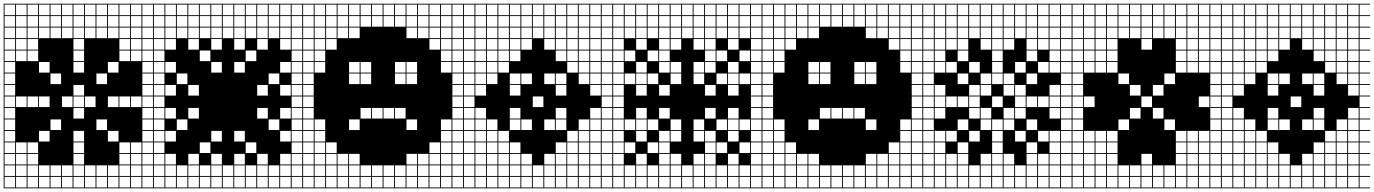

<svg xmlns="http://www.w3.org/2000/svg" viewBox="-20 -900 7478 1045"><path d="M0 125V-879.8H812.5V-875H754.8V-817.3H812.5V-812.5H754.8V-754.8H812.5V-750H754.8V-692.3H812.5V-687.5H754.8V-629.8H812.5V-625H754.8V-567.3H812.5V-562.5H754.8V-504.8H812.5V-500H754.8V-442.3H812.5V-437.5H754.8V-379.8H812.5V-375H754.8V-317.3H812.5V-312.5H754.8V-254.8H812.5V-250H754.8V-192.3H812.5V-187.5H754.8V-129.8H812.5V-125H754.8V-67.3H812.5V-62.5H754.8V-4.8H812.5V0H754.8V57.7H812.5V62.5H754.8V120.2H812.5V125ZM692.3 -817.3H750V-875H692.3ZM629.8 -817.3H687.5V-875H629.8ZM567.3 -817.3H625V-875H567.3ZM504.8 -817.3H562.5V-875H504.8ZM442.3 -817.3H500V-875H442.3ZM379.8 -817.3H437.5V-875H379.8ZM317.3 -817.3H375V-875H317.3ZM254.8 -817.3H312.5V-875H254.8ZM192.3 -817.3H250V-875H192.3ZM129.8 -817.3H187.5V-875H129.8ZM67.3 -817.3H125V-875H67.3ZM4.8 -817.3H62.5V-875H4.8ZM317.3 -754.8H375V-812.5H317.3ZM129.8 -754.8H187.5V-812.5H129.8ZM4.8 -754.8H62.5V-812.5H4.8ZM692.3 -754.8H750V-812.5H692.3ZM254.8 -754.8H312.5V-812.5H254.8ZM629.8 -754.8H687.5V-812.5H629.8ZM379.8 -754.8H437.5V-812.5H379.8ZM67.3 -754.8H125V-812.5H67.3ZM442.3 -754.8H500V-812.5H442.3ZM192.3 -754.8H250V-812.5H192.3ZM567.3 -754.8H625V-812.5H567.3ZM504.8 -754.8H562.5V-812.5H504.8ZM4.8 -692.3H62.5V-750H4.8ZM317.3 -692.3H375V-750H317.3ZM692.3 -692.3H750V-750H692.3ZM379.8 -692.3H437.5V-750H379.8ZM254.8 -692.3H312.5V-750H254.8ZM67.3 -692.3H125V-750H67.3ZM442.3 -692.3H500V-750H442.3ZM629.8 -692.3H687.5V-750H629.8ZM567.3 -692.3H625V-750H567.3ZM192.3 -692.3H250V-750H192.3ZM504.8 -692.3H562.5V-750H504.8ZM129.8 -692.3H187.5V-750H129.8ZM4.8 -629.8H62.5V-687.5H4.8ZM129.8 -629.8H187.5V-687.5H129.8ZM629.8 -629.8H687.5V-687.5H629.8ZM67.3 -629.8H125V-687.5H67.3ZM692.3 -629.8H750V-687.5H692.3ZM379.8 -629.8H437.5V-687.5H379.8ZM129.8 -567.3H187.5V-625H129.8ZM629.8 -567.3H687.5V-625H629.8ZM67.3 -567.3H125V-625H67.3ZM692.3 -567.3H750V-625H692.3ZM379.8 -567.3H437.5V-625H379.8ZM4.8 -567.3H62.5V-625H4.8ZM567.3 -504.8H625V-562.5H567.3ZM192.3 -504.8H250V-562.5H192.3ZM379.8 -504.8H437.5V-562.5H379.8ZM4.8 -504.8H62.5V-562.5H4.8ZM504.8 -442.3H562.5V-500H504.8ZM4.8 -442.3H62.5V-500H4.8ZM254.8 -442.3H312.5V-500H254.8ZM4.8 -379.8H62.5V-437.5H4.8ZM379.8 -379.8H437.5V-437.5H379.8ZM250 -375H192.3V-317.3H250ZM379.8 -317.3H437.5V-375H379.8ZM317.3 -317.3H375V-375H317.3ZM692.3 -317.3H750V-375H692.3ZM442.3 -317.3H500V-375H442.3ZM67.3 -317.3H125V-375H67.3ZM629.8 -317.3H687.5V-375H629.8ZM4.8 -317.3H62.5V-375H4.8ZM129.8 -317.3H187.5V-375H129.8ZM567.3 -317.3H625V-375H567.3ZM379.8 -254.8H437.5V-312.5H379.8ZM4.8 -254.8H62.5V-312.5H4.8ZM4.8 -192.3H62.5V-250H4.8ZM254.8 -192.3H312.5V-250H254.8ZM504.8 -192.3H562.5V-250H504.8ZM379.8 -129.8H437.5V-187.5H379.8ZM4.8 -129.8H62.5V-187.5H4.8ZM192.3 -129.8H250V-187.5H192.3ZM567.3 -129.8H625V-187.5H567.3ZM379.8 -67.3H437.5V-125H379.8ZM67.3 -67.3H125V-125H67.3ZM692.3 -67.3H750V-125H692.3ZM4.8 -67.3H62.5V-125H4.8ZM629.8 -67.3H687.5V-125H629.8ZM129.8 -67.3H187.5V-125H129.8ZM379.8 -4.8H437.5V-62.5H379.8ZM67.3 -4.8H125V-62.5H67.3ZM692.3 -4.8H750V-62.5H692.3ZM129.8 -4.8H187.5V-62.5H129.8ZM629.8 -4.8H687.5V-62.5H629.8ZM4.8 -4.8H62.5V-62.5H4.8ZM379.8 57.7H437.5V0H379.8ZM4.8 57.7H62.5V0H4.8ZM629.8 57.7H687.5V0H629.8ZM192.3 57.7H250V0H192.3ZM504.8 57.7H562.5V0H504.8ZM129.8 57.7H187.5V0H129.8ZM254.8 57.7H312.5V0H254.8ZM692.3 57.7H750V0H692.3ZM442.3 57.7H500V0H442.3ZM317.3 57.7H375V0H317.3ZM67.3 57.7H125V0H67.3ZM567.3 57.7H625V0H567.3ZM192.3 120.2H250V62.5H192.3ZM567.3 120.2H625V62.5H567.3ZM629.8 120.2H687.5V62.5H629.8ZM504.8 120.2H562.5V62.5H504.8ZM254.8 120.2H312.5V62.5H254.8ZM129.8 120.2H187.5V62.5H129.8ZM4.8 120.2H62.5V62.5H4.8ZM692.3 120.2H750V62.5H692.3ZM442.3 120.2H500V62.5H442.3ZM317.3 120.2H375V62.5H317.3ZM379.8 120.2H437.5V62.5H379.8ZM67.3 120.2H125V62.5H67.3Z M812.5 125V-879.8H1625V-875H1567.3V-817.3H1625V-812.5H1567.3V-754.8H1625V-750H1567.3V-692.3H1625V-687.5H1567.3V-629.8H1625V-625H1567.3V-567.3H1625V-562.5H1567.3V-504.8H1625V-500H1567.3V-442.3H1625V-437.5H1567.3V-379.8H1625V-375H1567.3V-317.3H1625V-312.5H1567.3V-254.8H1625V-250H1567.3V-192.3H1625V-187.5H1567.3V-129.8H1625V-125H1567.3V-67.3H1625V-62.5H1567.3V-4.8H1625V0H1567.3V57.7H1625V62.5H1567.3V120.2H1625V125ZM1504.8 -817.3H1562.5V-875H1504.8ZM1067.3 -817.3H1125V-875H1067.3ZM1129.8 -817.3H1187.5V-875H1129.8ZM1004.8 -817.3H1062.5V-875H1004.8ZM1192.3 -817.3H1250V-875H1192.3ZM1442.3 -817.3H1500V-875H1442.3ZM942.3 -817.3H1000V-875H942.3ZM1254.8 -817.3H1312.5V-875H1254.8ZM879.8 -817.3H937.5V-875H879.8ZM1379.8 -817.3H1437.5V-875H1379.8ZM1317.3 -817.3H1375V-875H1317.3ZM817.3 -817.3H875V-875H817.3ZM879.8 -754.8H937.5V-812.5H879.8ZM942.3 -754.8H1000V-812.5H942.3ZM817.3 -754.8H875V-812.5H817.3ZM1379.8 -754.8H1437.5V-812.5H1379.8ZM1129.8 -754.8H1187.5V-812.5H1129.8ZM1504.8 -754.8H1562.5V-812.5H1504.8ZM1317.3 -754.8H1375V-812.5H1317.3ZM1067.3 -754.8H1125V-812.5H1067.3ZM1192.3 -754.8H1250V-812.5H1192.3ZM1254.8 -754.8H1312.5V-812.5H1254.8ZM1004.8 -754.8H1062.5V-812.5H1004.8ZM1442.3 -754.8H1500V-812.5H1442.3ZM817.3 -692.3H875V-750H817.3ZM1129.8 -692.3H1187.5V-750H1129.8ZM1379.8 -692.3H1437.5V-750H1379.8ZM1317.3 -692.3H1375V-750H1317.3ZM1067.3 -692.3H1125V-750H1067.3ZM879.8 -692.3H937.5V-750H879.8ZM1504.8 -692.3H1562.5V-750H1504.8ZM1192.3 -692.3H1250V-750H1192.3ZM1442.3 -692.3H1500V-750H1442.3ZM942.3 -692.3H1000V-750H942.3ZM1004.8 -692.3H1062.5V-750H1004.8ZM1254.8 -692.3H1312.5V-750H1254.8ZM1254.8 -629.8H1312.5V-687.5H1254.8ZM1004.8 -629.8H1062.5V-687.5H1004.8ZM817.3 -629.8H875V-687.5H817.3ZM1504.8 -629.8H1562.5V-687.5H1504.8ZM879.8 -629.8H937.5V-687.5H879.8ZM1379.8 -629.8H1437.5V-687.5H1379.8ZM1129.8 -629.8H1187.5V-687.5H1129.8ZM1317.3 -567.3H1375V-625H1317.3ZM817.3 -567.3H875V-625H817.3ZM1067.3 -567.3H1125V-625H1067.3ZM1254.8 -504.8H1312.5V-562.5H1254.8ZM1504.8 -504.8H1562.5V-562.5H1504.8ZM879.8 -504.8H937.5V-562.5H879.8ZM817.3 -504.8H875V-562.5H817.3ZM1129.8 -504.8H1187.5V-562.5H1129.8ZM942.3 -442.3H1000V-500H942.3ZM1442.3 -442.3H1500V-500H1442.3ZM817.3 -442.3H875V-500H817.3ZM1062.5 -437.5H1004.8V-379.8H1062.5ZM1504.8 -379.8H1562.5V-437.5H1504.8ZM817.3 -379.8H875V-437.5H817.3ZM1379.8 -379.8H1437.5V-437.5H1379.8ZM879.8 -379.8H937.5V-437.5H879.8ZM817.3 -317.3H875V-375H817.3ZM1504.8 -254.8H1562.5V-312.5H1504.8ZM1004.8 -254.8H1062.5V-312.5H1004.8ZM817.3 -254.8H875V-312.5H817.3ZM1379.8 -254.8H1437.5V-312.5H1379.8ZM879.8 -254.8H937.5V-312.5H879.8ZM817.3 -192.3H875V-250H817.3ZM1442.3 -192.3H1500V-250H1442.3ZM942.3 -192.3H1000V-250H942.3ZM1129.8 -129.8H1187.5V-187.5H1129.8ZM1504.8 -129.8H1562.5V-187.5H1504.8ZM817.3 -129.8H875V-187.5H817.3ZM1254.8 -129.8H1312.5V-187.5H1254.8ZM879.8 -129.8H937.5V-187.5H879.8ZM817.3 -67.3H875V-125H817.3ZM1067.3 -67.3H1125V-125H1067.3ZM1317.3 -67.3H1375V-125H1317.3ZM1129.8 -4.8H1187.5V-62.5H1129.8ZM1379.8 -4.8H1437.5V-62.5H1379.8ZM879.8 -4.8H937.5V-62.5H879.8ZM1004.8 -4.8H1062.5V-62.5H1004.8ZM1254.8 -4.8H1312.5V-62.5H1254.8ZM1504.8 -4.8H1562.5V-62.5H1504.8ZM817.3 -4.8H875V-62.5H817.3ZM1317.3 57.7H1375V0H1317.3ZM942.3 57.7H1000V0H942.3ZM1004.8 57.7H1062.5V0H1004.8ZM879.8 57.7H937.5V0H879.8ZM1442.3 57.7H1500V0H1442.3ZM1254.8 57.7H1312.5V0H1254.8ZM1067.3 57.7H1125V0H1067.3ZM1504.8 57.7H1562.5V0H1504.8ZM1192.3 57.7H1250V0H1192.3ZM1129.8 57.7H1187.5V0H1129.8ZM817.3 57.7H875V0H817.3ZM1379.8 57.7H1437.5V0H1379.8ZM1317.3 120.2H1375V62.5H1317.3ZM1379.8 120.2H1437.5V62.5H1379.8ZM942.3 120.2H1000V62.5H942.3ZM1004.8 120.2H1062.5V62.5H1004.8ZM879.8 120.2H937.5V62.5H879.8ZM1442.3 120.2H1500V62.5H1442.3ZM1254.8 120.2H1312.5V62.5H1254.8ZM1067.3 120.2H1125V62.5H1067.3ZM1504.8 120.2H1562.5V62.5H1504.8ZM1192.3 120.2H1250V62.5H1192.3ZM1129.8 120.2H1187.5V62.5H1129.8ZM817.3 120.2H875V62.5H817.3Z M1625 125V-879.8H2500V-875H2442.3V-817.3H2500V-812.5H2442.3V-754.8H2500V-750H2442.3V-692.3H2500V-687.5H2442.3V-629.8H2500V-625H2442.3V-567.3H2500V-562.5H2442.3V-504.8H2500V-500H2442.3V-442.3H2500V-437.5H2442.3V-379.8H2500V-375H2442.3V-317.3H2500V-312.5H2442.3V-254.8H2500V-250H2442.3V-192.3H2500V-187.5H2442.3V-129.8H2500V-125H2442.3V-67.3H2500V-62.5H2442.3V-4.8H2500V0H2442.3V57.7H2500V62.5H2442.3V120.2H2500V125ZM2379.8 -817.3H2437.5V-875H2379.8ZM1879.8 -817.3H1937.5V-875H1879.8ZM1942.3 -817.3H2000V-875H1942.3ZM1817.3 -817.3H1875V-875H1817.3ZM2004.8 -817.3H2062.5V-875H2004.8ZM1754.8 -817.3H1812.5V-875H1754.8ZM2317.3 -817.3H2375V-875H2317.3ZM2067.3 -817.3H2125V-875H2067.3ZM2129.8 -817.3H2187.5V-875H2129.8ZM1692.3 -817.3H1750V-875H1692.3ZM2254.8 -817.3H2312.5V-875H2254.8ZM2192.3 -817.3H2250V-875H2192.3ZM1629.8 -817.3H1687.5V-875H1629.8ZM1879.8 -754.8H1937.5V-812.5H1879.8ZM2317.3 -754.8H2375V-812.5H2317.3ZM1629.8 -754.8H1687.5V-812.5H1629.8ZM2379.8 -754.8H2437.5V-812.5H2379.8ZM2254.8 -754.8H2312.5V-812.5H2254.8ZM1942.3 -754.8H2000V-812.5H1942.3ZM1817.3 -754.8H1875V-812.5H1817.3ZM2192.3 -754.8H2250V-812.5H2192.3ZM2004.8 -754.8H2062.5V-812.5H2004.8ZM2067.3 -754.8H2125V-812.5H2067.3ZM1754.8 -754.8H1812.5V-812.5H1754.8ZM2129.8 -754.8H2187.5V-812.5H2129.8ZM1692.3 -754.8H1750V-812.5H1692.3ZM1692.3 -692.3H1750V-750H1692.3ZM2317.3 -692.3H2375V-750H2317.3ZM1629.8 -692.3H1687.5V-750H1629.8ZM1754.8 -692.3H1812.5V-750H1754.8ZM2192.3 -692.3H2250V-750H2192.3ZM1817.3 -692.3H1875V-750H1817.3ZM2379.8 -692.3H2437.5V-750H2379.8ZM2254.8 -692.3H2312.5V-750H2254.8ZM1879.8 -692.3H1937.5V-750H1879.8ZM1692.3 -629.8H1750V-687.5H1692.3ZM2317.3 -629.8H2375V-687.5H2317.3ZM1629.8 -629.8H1687.5V-687.5H1629.8ZM1754.8 -629.8H1812.5V-687.5H1754.8ZM2379.8 -629.8H2437.5V-687.5H2379.8ZM2379.8 -567.3H2437.5V-625H2379.8ZM1629.8 -567.3H1687.5V-625H1629.8ZM1692.3 -567.3H1750V-625H1692.3ZM2129.8 -504.8H2187.5V-562.5H2129.8ZM1692.3 -504.8H1750V-562.5H1692.3ZM2379.8 -504.8H2437.5V-562.5H2379.8ZM2192.3 -504.8H2250V-562.5H2192.3ZM1629.8 -504.8H1687.5V-562.5H1629.8ZM1942.3 -504.8H2000V-562.5H1942.3ZM1879.8 -504.8H1937.5V-562.5H1879.8ZM1879.8 -442.3H1937.5V-500H1879.8ZM1942.3 -442.3H2000V-500H1942.3ZM1629.8 -442.3H1687.5V-500H1629.8ZM2129.8 -442.3H2187.5V-500H2129.8ZM2192.3 -442.3H2250V-500H2192.3ZM1629.8 -379.8H1687.5V-437.5H1629.8ZM1629.8 -317.3H1687.5V-375H1629.8ZM1942.3 -254.8H2000V-312.5H1942.3ZM2004.8 -254.8H2062.5V-312.5H2004.8ZM1629.8 -254.8H1687.5V-312.5H1629.8ZM2067.3 -254.8H2125V-312.5H2067.3ZM2129.8 -254.8H2187.5V-312.5H2129.8ZM1692.3 -192.3H1750V-250H1692.3ZM1879.8 -192.3H1937.5V-250H1879.8ZM2379.8 -192.3H2437.5V-250H2379.8ZM1629.8 -192.3H1687.5V-250H1629.8ZM2192.3 -192.3H2250V-250H2192.3ZM1629.8 -129.8H1687.5V-187.5H1629.8ZM2379.8 -129.8H2437.5V-187.5H2379.8ZM1692.3 -129.8H1750V-187.5H1692.3ZM1629.8 -67.3H1687.5V-125H1629.8ZM2379.8 -67.3H2437.5V-125H2379.8ZM2317.3 -67.3H2375V-125H2317.3ZM1754.8 -67.3H1812.5V-125H1754.8ZM1692.3 -67.3H1750V-125H1692.3ZM1937.5 -62.5H1879.8V-4.8H1937.5ZM2192.3 -4.8H2250V-62.5H2192.3ZM1629.8 -4.8H1687.5V-62.5H1629.8ZM1754.8 -4.8H1812.5V-62.5H1754.8ZM1692.3 -4.8H1750V-62.5H1692.3ZM2254.8 -4.8H2312.5V-62.5H2254.8ZM2379.8 -4.8H2437.5V-62.5H2379.8ZM2317.3 -4.8H2375V-62.5H2317.3ZM1817.3 -4.8H1875V-62.5H1817.3ZM2192.3 57.7H2250V0H2192.3ZM1629.8 57.7H1687.5V0H1629.8ZM1754.8 57.7H1812.5V0H1754.8ZM2129.8 57.7H2187.5V0H2129.8ZM1942.3 57.7H2000V0H1942.3ZM2254.8 57.7H2312.5V0H2254.8ZM1692.3 57.7H1750V0H1692.3ZM1879.8 57.7H1937.5V0H1879.8ZM2004.8 57.7H2062.5V0H2004.8ZM2317.3 57.7H2375V0H2317.3ZM2379.8 57.7H2437.5V0H2379.8ZM2067.3 57.7H2125V0H2067.3ZM1817.3 57.7H1875V0H1817.3ZM2067.3 120.2H2125V62.5H2067.3ZM2379.8 120.2H2437.5V62.5H2379.8ZM1817.3 120.2H1875V62.5H1817.3ZM2317.3 120.2H2375V62.5H2317.3ZM2129.8 120.2H2187.5V62.5H2129.8ZM2004.8 120.2H2062.5V62.5H2004.8ZM1879.8 120.2H1937.5V62.5H1879.8ZM1692.3 120.2H1750V62.5H1692.3ZM2254.8 120.2H2312.5V62.5H2254.8ZM2192.3 120.2H2250V62.5H2192.3ZM1754.8 120.2H1812.5V62.5H1754.8ZM1629.8 120.2H1687.5V62.5H1629.8ZM1942.3 120.2H2000V62.5H1942.3Z M2500 125V-879.8H3312.5V-875H3254.8V-817.3H3312.5V-812.5H3254.8V-754.8H3312.5V-750H3254.8V-692.3H3312.5V-687.5H3254.8V-629.8H3312.5V-625H3254.8V-567.3H3312.5V-562.5H3254.8V-504.8H3312.5V-500H3254.8V-442.3H3312.5V-437.5H3254.8V-379.8H3312.5V-375H3254.8V-317.3H3312.5V-312.5H3254.8V-254.8H3312.5V-250H3254.8V-192.3H3312.5V-187.5H3254.8V-129.8H3312.5V-125H3254.8V-67.3H3312.5V-62.5H3254.8V-4.8H3312.5V0H3254.8V57.7H3312.5V62.5H3254.8V120.2H3312.5V125ZM3192.3 -817.3H3250V-875H3192.3ZM3004.8 -817.3H3062.5V-875H3004.8ZM2629.8 -817.3H2687.5V-875H2629.8ZM2817.3 -817.3H2875V-875H2817.3ZM3067.3 -817.3H3125V-875H3067.3ZM2567.3 -817.3H2625V-875H2567.3ZM2692.3 -817.3H2750V-875H2692.3ZM2942.3 -817.3H3000V-875H2942.3ZM3129.8 -817.3H3187.5V-875H3129.8ZM2879.8 -817.3H2937.5V-875H2879.8ZM2754.8 -817.3H2812.5V-875H2754.8ZM2504.8 -817.3H2562.5V-875H2504.8ZM2942.3 -754.8H3000V-812.5H2942.3ZM3004.8 -754.8H3062.5V-812.5H3004.8ZM2504.8 -754.8H2562.5V-812.5H2504.8ZM2754.8 -754.8H2812.5V-812.5H2754.8ZM2879.8 -754.8H2937.5V-812.5H2879.8ZM3129.8 -754.8H3187.5V-812.5H3129.8ZM3192.3 -754.8H3250V-812.5H3192.3ZM2629.8 -754.8H2687.5V-812.5H2629.8ZM2692.3 -754.8H2750V-812.5H2692.3ZM3067.3 -754.8H3125V-812.5H3067.3ZM2817.3 -754.8H2875V-812.5H2817.3ZM2567.3 -754.8H2625V-812.5H2567.3ZM2817.3 -692.3H2875V-750H2817.3ZM2879.8 -692.3H2937.5V-750H2879.8ZM2567.3 -692.3H2625V-750H2567.3ZM2942.3 -692.3H3000V-750H2942.3ZM3067.3 -692.3H3125V-750H3067.3ZM2754.8 -692.3H2812.5V-750H2754.8ZM2692.3 -692.3H2750V-750H2692.3ZM2629.8 -692.3H2687.5V-750H2629.8ZM3192.3 -692.3H3250V-750H3192.3ZM3129.8 -692.3H3187.5V-750H3129.8ZM2504.8 -692.3H2562.5V-750H2504.8ZM3004.8 -692.3H3062.5V-750H3004.8ZM2817.3 -629.8H2875V-687.5H2817.3ZM2567.3 -629.8H2625V-687.5H2567.3ZM2504.8 -629.8H2562.5V-687.5H2504.8ZM2942.3 -629.8H3000V-687.5H2942.3ZM2754.8 -629.8H2812.5V-687.5H2754.8ZM3067.3 -629.8H3125V-687.5H3067.3ZM2692.3 -629.8H2750V-687.5H2692.3ZM3192.3 -629.8H3250V-687.5H3192.3ZM3004.8 -629.8H3062.5V-687.5H3004.8ZM2629.8 -629.8H2687.5V-687.5H2629.8ZM3129.8 -629.8H3187.5V-687.5H3129.8ZM2629.8 -567.3H2687.5V-625H2629.8ZM3004.8 -567.3H3062.5V-625H3004.8ZM2692.3 -567.3H2750V-625H2692.3ZM3067.3 -567.3H3125V-625H3067.3ZM2567.3 -567.3H2625V-625H2567.3ZM2754.8 -567.3H2812.5V-625H2754.8ZM3129.8 -567.3H3187.5V-625H3129.8ZM2504.8 -567.3H2562.5V-625H2504.8ZM3192.3 -567.3H3250V-625H3192.3ZM2692.3 -504.8H2750V-562.5H2692.3ZM3067.3 -504.8H3125V-562.5H3067.3ZM2567.3 -504.8H2625V-562.5H2567.3ZM3129.8 -504.8H3187.5V-562.5H3129.8ZM2504.8 -504.8H2562.5V-562.5H2504.8ZM3192.3 -504.8H3250V-562.5H3192.3ZM2629.8 -504.8H2687.5V-562.5H2629.8ZM2629.8 -442.3H2687.5V-500H2629.8ZM3004.8 -442.3H3062.5V-500H3004.8ZM2567.3 -442.3H2625V-500H2567.3ZM3129.8 -442.3H3187.5V-500H3129.8ZM2754.8 -442.3H2812.5V-500H2754.8ZM2942.3 -442.3H3000V-500H2942.3ZM2504.8 -442.3H2562.5V-500H2504.8ZM2817.3 -442.3H2875V-500H2817.3ZM3192.3 -442.3H3250V-500H3192.3ZM3004.8 -379.8H3062.5V-437.5H3004.8ZM2567.3 -379.8H2625V-437.5H2567.3ZM2754.8 -379.8H2812.5V-437.5H2754.8ZM2504.8 -379.8H2562.5V-437.5H2504.8ZM3192.3 -379.8H3250V-437.5H3192.3ZM2562.5 -375H2504.8V-317.3H2562.5ZM2879.8 -317.3H2937.5V-375H2879.8ZM2504.8 -254.8H2562.5V-312.5H2504.8ZM3192.3 -254.8H3250V-312.5H3192.3ZM2567.3 -254.8H2625V-312.5H2567.3ZM2754.8 -254.8H2812.5V-312.5H2754.8ZM3004.8 -254.8H3062.5V-312.5H3004.8ZM2817.3 -192.3H2875V-250H2817.3ZM2504.8 -192.3H2562.5V-250H2504.8ZM3192.3 -192.3H3250V-250H3192.3ZM2567.3 -192.3H2625V-250H2567.3ZM2942.3 -192.3H3000V-250H2942.3ZM3129.8 -192.3H3187.5V-250H3129.8ZM2754.8 -192.3H2812.5V-250H2754.8ZM2629.8 -192.3H2687.5V-250H2629.8ZM3004.8 -192.3H3062.5V-250H3004.8ZM2629.8 -129.8H2687.5V-187.5H2629.8ZM2504.8 -129.8H2562.5V-187.5H2504.8ZM3192.3 -129.8H3250V-187.5H3192.3ZM2692.3 -129.8H2750V-187.5H2692.3ZM2567.3 -129.8H2625V-187.5H2567.3ZM3129.8 -129.8H3187.5V-187.5H3129.8ZM3067.3 -129.8H3125V-187.5H3067.3ZM3129.8 -67.3H3187.5V-125H3129.8ZM3004.8 -67.3H3062.5V-125H3004.8ZM2504.8 -67.3H2562.5V-125H2504.8ZM3192.3 -67.3H3250V-125H3192.3ZM2692.3 -67.3H2750V-125H2692.3ZM2567.3 -67.3H2625V-125H2567.3ZM2629.8 -67.3H2687.5V-125H2629.8ZM2754.8 -67.3H2812.5V-125H2754.8ZM3067.3 -67.3H3125V-125H3067.3ZM3067.3 -4.8H3125V-62.5H3067.3ZM2504.8 -4.8H2562.5V-62.5H2504.8ZM2754.8 -4.8H2812.5V-62.5H2754.8ZM2817.3 -4.8H2875V-62.5H2817.3ZM2629.8 -4.8H2687.5V-62.5H2629.8ZM3192.3 -4.8H3250V-62.5H3192.3ZM2567.3 -4.8H2625V-62.5H2567.3ZM2692.3 -4.8H2750V-62.5H2692.3ZM2942.3 -4.8H3000V-62.5H2942.3ZM3129.8 -4.8H3187.5V-62.5H3129.8ZM3004.8 -4.8H3062.5V-62.5H3004.8ZM2567.3 57.7H2625V0H2567.3ZM3129.8 57.7H3187.5V0H3129.8ZM2942.3 57.7H3000V0H2942.3ZM2692.3 57.7H2750V0H2692.3ZM3192.3 57.7H3250V0H3192.3ZM2629.8 57.7H2687.5V0H2629.8ZM2754.8 57.7H2812.5V0H2754.8ZM2817.3 57.7H2875V0H2817.3ZM3004.8 57.7H3062.5V0H3004.8ZM3067.3 57.7H3125V0H3067.3ZM2504.8 57.7H2562.5V0H2504.8ZM2879.8 57.7H2937.5V0H2879.8ZM2817.3 120.2H2875V62.5H2817.3ZM3129.8 120.2H3187.5V62.5H3129.8ZM2629.8 120.2H2687.5V62.5H2629.8ZM2692.3 120.2H2750V62.5H2692.3ZM2567.3 120.2H2625V62.5H2567.3ZM3192.3 120.2H3250V62.5H3192.3ZM2754.8 120.2H2812.5V62.5H2754.8ZM2942.3 120.2H3000V62.5H2942.3ZM3067.3 120.2H3125V62.5H3067.3ZM2879.8 120.2H2937.5V62.5H2879.8ZM3004.8 120.2H3062.5V62.5H3004.8ZM2504.8 120.2H2562.5V62.5H2504.8Z M3312.5 125V-879.8H4125V-875H4067.3V-817.3H4125V-812.5H4067.3V-754.8H4125V-750H4067.3V-692.3H4125V-687.5H4067.3V-629.8H4125V-625H4067.3V-567.3H4125V-562.5H4067.3V-504.8H4125V-500H4067.3V-442.3H4125V-437.5H4067.3V-379.8H4125V-375H4067.3V-317.3H4125V-312.5H4067.3V-254.8H4125V-250H4067.3V-192.3H4125V-187.5H4067.3V-129.8H4125V-125H4067.3V-67.3H4125V-62.5H4067.3V-4.8H4125V0H4067.3V57.7H4125V62.5H4067.3V120.2H4125V125ZM4004.8 -817.3H4062.5V-875H4004.8ZM3942.3 -817.3H4000V-875H3942.3ZM3442.3 -817.3H3500V-875H3442.3ZM3879.8 -817.3H3937.5V-875H3879.8ZM3817.3 -817.3H3875V-875H3817.3ZM3504.8 -817.3H3562.5V-875H3504.8ZM3754.8 -817.3H3812.5V-875H3754.8ZM3317.3 -817.3H3375V-875H3317.3ZM3567.3 -817.3H3625V-875H3567.3ZM3692.3 -817.3H3750V-875H3692.3ZM3379.8 -817.3H3437.5V-875H3379.8ZM3629.8 -817.3H3687.5V-875H3629.8ZM4004.8 -754.8H4062.5V-812.5H4004.8ZM3442.3 -754.8H3500V-812.5H3442.3ZM3942.3 -754.8H4000V-812.5H3942.3ZM3879.8 -754.8H3937.5V-812.5H3879.8ZM3504.8 -754.8H3562.5V-812.5H3504.8ZM3817.3 -754.8H3875V-812.5H3817.3ZM3754.8 -754.8H3812.5V-812.5H3754.8ZM3567.3 -754.8H3625V-812.5H3567.3ZM3317.3 -754.8H3375V-812.5H3317.3ZM3692.3 -754.8H3750V-812.5H3692.3ZM3629.8 -754.8H3687.5V-812.5H3629.8ZM3379.8 -754.8H3437.5V-812.5H3379.8ZM3379.8 -692.3H3437.5V-750H3379.8ZM3692.3 -692.3H3750V-750H3692.3ZM3629.8 -692.3H3687.5V-750H3629.8ZM3754.8 -692.3H3812.5V-750H3754.8ZM3317.3 -692.3H3375V-750H3317.3ZM3567.3 -692.3H3625V-750H3567.3ZM3817.3 -692.3H3875V-750H3817.3ZM3879.8 -692.3H3937.5V-750H3879.8ZM3504.8 -692.3H3562.5V-750H3504.8ZM3942.3 -692.3H4000V-750H3942.3ZM4004.8 -692.3H4062.5V-750H4004.8ZM3442.3 -692.3H3500V-750H3442.3ZM3442.3 -629.8H3500V-687.5H3442.3ZM3567.3 -629.8H3625V-687.5H3567.3ZM3754.8 -629.8H3812.5V-687.5H3754.8ZM3317.3 -629.8H3375V-687.5H3317.3ZM3942.3 -629.8H4000V-687.5H3942.3ZM3687.5 -687.5H3629.8V-629.8H3687.5ZM3817.3 -629.8H3875V-687.5H3817.3ZM4004.8 -567.3H4062.5V-625H4004.8ZM3317.3 -567.3H3375V-625H3317.3ZM3379.8 -567.3H3437.5V-625H3379.8ZM3504.8 -567.3H3562.5V-625H3504.8ZM3817.3 -567.3H3875V-625H3817.3ZM3567.3 -567.3H3625V-625H3567.3ZM3879.8 -567.3H3937.5V-625H3879.8ZM3442.3 -504.8H3500V-562.5H3442.3ZM3567.3 -504.8H3625V-562.5H3567.3ZM3317.3 -504.8H3375V-562.5H3317.3ZM3817.3 -504.8H3875V-562.5H3817.3ZM3629.8 -504.8H3687.5V-562.5H3629.8ZM3942.3 -504.8H4000V-562.5H3942.3ZM3754.8 -504.8H3812.5V-562.5H3754.8ZM3879.8 -442.3H3937.5V-500H3879.8ZM3317.3 -442.3H3375V-500H3317.3ZM3942.3 -442.3H4000V-500H3942.3ZM3629.8 -442.3H3687.5V-500H3629.8ZM3504.8 -442.3H3562.5V-500H3504.8ZM3379.8 -442.3H3437.5V-500H3379.8ZM4004.8 -442.3H4062.5V-500H4004.8ZM3442.3 -442.3H3500V-500H3442.3ZM3754.8 -442.3H3812.5V-500H3754.8ZM3567.3 -379.8H3625V-437.5H3567.3ZM3942.3 -379.8H4000V-437.5H3942.3ZM3317.3 -379.8H3375V-437.5H3317.3ZM3442.3 -379.8H3500V-437.5H3442.3ZM3817.3 -379.8H3875V-437.5H3817.3ZM3317.3 -317.3H3375V-375H3317.3ZM3942.3 -254.8H4000V-312.5H3942.3ZM3567.3 -254.8H3625V-312.5H3567.3ZM3317.3 -254.8H3375V-312.5H3317.3ZM3442.3 -254.8H3500V-312.5H3442.3ZM3817.3 -254.8H3875V-312.5H3817.3ZM3629.8 -192.3H3687.5V-250H3629.8ZM3754.8 -192.3H3812.5V-250H3754.8ZM4004.8 -192.3H4062.5V-250H4004.8ZM3379.8 -192.3H3437.5V-250H3379.8ZM3504.8 -192.3H3562.5V-250H3504.8ZM3442.3 -192.3H3500V-250H3442.3ZM3942.3 -192.3H4000V-250H3942.3ZM3317.3 -192.3H3375V-250H3317.3ZM3879.8 -192.3H3937.5V-250H3879.8ZM3442.3 -129.8H3500V-187.5H3442.3ZM3754.8 -129.8H3812.5V-187.5H3754.8ZM3317.3 -129.8H3375V-187.5H3317.3ZM3817.3 -129.8H3875V-187.5H3817.3ZM3942.3 -129.8H4000V-187.5H3942.3ZM3629.8 -129.8H3687.5V-187.5H3629.8ZM3567.3 -129.8H3625V-187.5H3567.3ZM4004.8 -67.3H4062.5V-125H4004.8ZM3379.8 -67.3H3437.5V-125H3379.8ZM3317.3 -67.3H3375V-125H3317.3ZM3504.8 -67.3H3562.5V-125H3504.8ZM3817.3 -67.3H3875V-125H3817.3ZM3567.3 -67.3H3625V-125H3567.3ZM3879.8 -67.3H3937.5V-125H3879.8ZM3754.8 -4.8H3812.5V-62.5H3754.8ZM3442.3 -4.8H3500V-62.5H3442.3ZM3567.3 -4.8H3625V-62.5H3567.3ZM3629.8 -4.8H3687.5V-62.5H3629.8ZM3942.3 -4.8H4000V-62.5H3942.3ZM3817.3 -4.8H3875V-62.5H3817.3ZM3317.3 -4.8H3375V-62.5H3317.3ZM3879.8 57.7H3937.5V0H3879.8ZM3442.3 57.7H3500V0H3442.3ZM3629.8 57.7H3687.5V0H3629.8ZM3942.3 57.7H4000V0H3942.3ZM3567.3 57.7H3625V0H3567.3ZM3817.3 57.7H3875V0H3817.3ZM3692.3 57.7H3750V0H3692.3ZM3754.8 57.7H3812.5V0H3754.8ZM4004.8 57.7H4062.5V0H4004.8ZM3379.8 57.7H3437.5V0H3379.8ZM3504.8 57.7H3562.5V0H3504.8ZM3317.3 57.7H3375V0H3317.3ZM3879.8 120.2H3937.5V62.5H3879.8ZM3629.8 120.2H3687.5V62.5H3629.8ZM3942.3 120.2H4000V62.5H3942.3ZM3442.3 120.2H3500V62.5H3442.3ZM3692.3 120.2H3750V62.5H3692.3ZM3567.3 120.2H3625V62.5H3567.3ZM3817.3 120.2H3875V62.5H3817.3ZM4004.8 120.2H4062.5V62.5H4004.8ZM3754.8 120.2H3812.5V62.5H3754.8ZM3504.8 120.2H3562.5V62.5H3504.8ZM3317.3 120.2H3375V62.5H3317.3ZM3379.8 120.2H3437.5V62.5H3379.8Z M4125 125V-879.8H5000V-875H4942.3V-817.3H5000V-812.5H4942.3V-754.8H5000V-750H4942.3V-692.3H5000V-687.5H4942.3V-629.8H5000V-625H4942.3V-567.3H5000V-562.5H4942.3V-504.8H5000V-500H4942.3V-442.3H5000V-437.5H4942.3V-379.8H5000V-375H4942.3V-317.3H5000V-312.5H4942.3V-254.8H5000V-250H4942.3V-192.3H5000V-187.5H4942.3V-129.8H5000V-125H4942.3V-67.3H5000V-62.5H4942.3V-4.8H5000V0H4942.3V57.7H5000V62.5H4942.3V120.2H5000V125ZM4879.8 -817.3H4937.5V-875H4879.8ZM4379.8 -817.3H4437.5V-875H4379.8ZM4442.3 -817.3H4500V-875H4442.3ZM4317.3 -817.3H4375V-875H4317.3ZM4504.8 -817.3H4562.5V-875H4504.8ZM4254.8 -817.3H4312.5V-875H4254.8ZM4817.3 -817.3H4875V-875H4817.3ZM4567.3 -817.3H4625V-875H4567.3ZM4629.8 -817.3H4687.5V-875H4629.8ZM4192.3 -817.3H4250V-875H4192.3ZM4754.8 -817.3H4812.5V-875H4754.8ZM4692.3 -817.3H4750V-875H4692.3ZM4129.8 -817.3H4187.5V-875H4129.8ZM4379.8 -754.8H4437.5V-812.5H4379.8ZM4817.3 -754.8H4875V-812.5H4817.3ZM4129.8 -754.8H4187.5V-812.5H4129.8ZM4879.8 -754.8H4937.5V-812.5H4879.8ZM4754.8 -754.8H4812.5V-812.5H4754.8ZM4442.3 -754.8H4500V-812.5H4442.3ZM4317.3 -754.8H4375V-812.5H4317.3ZM4692.3 -754.8H4750V-812.5H4692.3ZM4504.8 -754.8H4562.5V-812.5H4504.8ZM4567.3 -754.8H4625V-812.5H4567.3ZM4254.8 -754.8H4312.5V-812.5H4254.8ZM4629.8 -754.8H4687.5V-812.5H4629.8ZM4192.3 -754.8H4250V-812.5H4192.3ZM4192.3 -692.3H4250V-750H4192.3ZM4817.3 -692.3H4875V-750H4817.3ZM4129.8 -692.3H4187.5V-750H4129.8ZM4254.8 -692.3H4312.5V-750H4254.8ZM4692.3 -692.3H4750V-750H4692.3ZM4317.3 -692.3H4375V-750H4317.3ZM4879.8 -692.3H4937.5V-750H4879.8ZM4754.8 -692.3H4812.5V-750H4754.8ZM4379.8 -692.3H4437.5V-750H4379.8ZM4192.3 -629.8H4250V-687.5H4192.3ZM4817.3 -629.8H4875V-687.5H4817.3ZM4129.8 -629.8H4187.5V-687.5H4129.8ZM4254.8 -629.8H4312.5V-687.5H4254.8ZM4879.8 -629.8H4937.5V-687.5H4879.8ZM4879.8 -567.3H4937.5V-625H4879.8ZM4129.8 -567.3H4187.5V-625H4129.8ZM4192.3 -567.3H4250V-625H4192.3ZM4629.8 -504.8H4687.5V-562.5H4629.8ZM4192.3 -504.8H4250V-562.5H4192.3ZM4879.8 -504.8H4937.5V-562.5H4879.8ZM4692.3 -504.8H4750V-562.5H4692.3ZM4129.8 -504.8H4187.5V-562.5H4129.8ZM4442.3 -504.8H4500V-562.5H4442.3ZM4379.8 -504.8H4437.5V-562.5H4379.8ZM4379.8 -442.3H4437.5V-500H4379.8ZM4442.3 -442.3H4500V-500H4442.3ZM4129.8 -442.3H4187.5V-500H4129.8ZM4629.8 -442.3H4687.5V-500H4629.8ZM4692.3 -442.3H4750V-500H4692.3ZM4129.8 -379.8H4187.5V-437.5H4129.8ZM4129.8 -317.3H4187.5V-375H4129.8ZM4442.3 -254.8H4500V-312.5H4442.3ZM4504.8 -254.8H4562.5V-312.5H4504.8ZM4129.8 -254.8H4187.5V-312.5H4129.8ZM4567.3 -254.8H4625V-312.5H4567.3ZM4629.8 -254.8H4687.5V-312.5H4629.8ZM4192.3 -192.3H4250V-250H4192.3ZM4379.8 -192.3H4437.5V-250H4379.8ZM4879.8 -192.3H4937.5V-250H4879.8ZM4129.8 -192.3H4187.5V-250H4129.8ZM4692.3 -192.3H4750V-250H4692.3ZM4129.8 -129.8H4187.5V-187.5H4129.8ZM4879.8 -129.8H4937.5V-187.5H4879.8ZM4192.3 -129.8H4250V-187.5H4192.3ZM4129.8 -67.3H4187.5V-125H4129.8ZM4879.8 -67.3H4937.5V-125H4879.8ZM4817.3 -67.3H4875V-125H4817.3ZM4254.8 -67.3H4312.5V-125H4254.8ZM4192.3 -67.3H4250V-125H4192.3ZM4437.5 -62.5H4379.8V-4.8H4437.5ZM4692.3 -4.8H4750V-62.5H4692.3ZM4129.8 -4.8H4187.5V-62.5H4129.8ZM4254.8 -4.8H4312.5V-62.5H4254.8ZM4192.3 -4.8H4250V-62.5H4192.3ZM4754.8 -4.8H4812.5V-62.5H4754.8ZM4879.8 -4.8H4937.5V-62.5H4879.8ZM4817.3 -4.8H4875V-62.5H4817.3ZM4317.3 -4.8H4375V-62.5H4317.3ZM4692.3 57.7H4750V0H4692.3ZM4129.8 57.7H4187.5V0H4129.8ZM4254.8 57.7H4312.5V0H4254.8ZM4629.8 57.7H4687.5V0H4629.8ZM4442.3 57.7H4500V0H4442.3ZM4754.8 57.7H4812.5V0H4754.8ZM4192.3 57.7H4250V0H4192.3ZM4379.8 57.7H4437.5V0H4379.8ZM4504.8 57.7H4562.5V0H4504.8ZM4817.3 57.7H4875V0H4817.3ZM4879.8 57.7H4937.5V0H4879.8ZM4567.3 57.7H4625V0H4567.3ZM4317.3 57.7H4375V0H4317.3ZM4567.3 120.2H4625V62.5H4567.3ZM4879.8 120.2H4937.5V62.5H4879.8ZM4317.3 120.2H4375V62.5H4317.3ZM4817.3 120.2H4875V62.5H4817.3ZM4629.8 120.2H4687.5V62.5H4629.8ZM4504.8 120.2H4562.5V62.5H4504.8ZM4379.8 120.2H4437.5V62.5H4379.8ZM4192.3 120.2H4250V62.5H4192.3ZM4754.8 120.2H4812.5V62.5H4754.8ZM4692.3 120.2H4750V62.5H4692.3ZM4254.8 120.2H4312.5V62.5H4254.8ZM4129.8 120.2H4187.5V62.5H4129.8ZM4442.3 120.2H4500V62.5H4442.3Z M5000 125V-879.8H5812.5V-875H5754.8V-817.3H5812.5V-812.5H5754.8V-754.8H5812.5V-750H5754.8V-692.3H5812.5V-687.5H5754.8V-629.8H5812.5V-625H5754.8V-567.3H5812.5V-562.5H5754.8V-504.8H5812.5V-500H5754.8V-442.3H5812.5V-437.5H5754.8V-379.8H5812.5V-375H5754.8V-317.3H5812.5V-312.5H5754.8V-254.8H5812.5V-250H5754.8V-192.3H5812.5V-187.5H5754.8V-129.8H5812.5V-125H5754.8V-67.3H5812.5V-62.5H5754.8V-4.8H5812.5V0H5754.8V57.7H5812.5V62.5H5754.8V120.2H5812.5V125ZM5692.3 -817.3H5750V-875H5692.3ZM5629.8 -817.3H5687.5V-875H5629.8ZM5567.3 -817.3H5625V-875H5567.3ZM5504.8 -817.3H5562.5V-875H5504.8ZM5442.3 -817.3H5500V-875H5442.3ZM5379.8 -817.3H5437.5V-875H5379.8ZM5317.3 -817.3H5375V-875H5317.3ZM5254.8 -817.3H5312.5V-875H5254.8ZM5192.3 -817.3H5250V-875H5192.3ZM5129.8 -817.3H5187.5V-875H5129.8ZM5067.3 -817.3H5125V-875H5067.3ZM5004.8 -817.3H5062.5V-875H5004.8ZM5317.3 -754.8H5375V-812.5H5317.3ZM5192.3 -754.8H5250V-812.5H5192.3ZM5004.8 -754.8H5062.5V-812.5H5004.8ZM5379.8 -754.8H5437.5V-812.5H5379.8ZM5692.3 -754.8H5750V-812.5H5692.3ZM5442.3 -754.8H5500V-812.5H5442.3ZM5504.8 -754.8H5562.5V-812.5H5504.8ZM5254.8 -754.8H5312.5V-812.5H5254.8ZM5067.3 -754.8H5125V-812.5H5067.3ZM5567.3 -754.8H5625V-812.5H5567.3ZM5129.8 -754.8H5187.5V-812.5H5129.8ZM5629.8 -754.8H5687.5V-812.5H5629.8ZM5004.8 -692.3H5062.5V-750H5004.8ZM5692.3 -692.3H5750V-750H5692.3ZM5379.8 -692.3H5437.5V-750H5379.8ZM5442.3 -692.3H5500V-750H5442.3ZM5504.8 -692.3H5562.5V-750H5504.8ZM5317.3 -692.3H5375V-750H5317.3ZM5254.8 -692.3H5312.5V-750H5254.8ZM5567.3 -692.3H5625V-750H5567.3ZM5067.3 -692.3H5125V-750H5067.3ZM5192.3 -692.3H5250V-750H5192.3ZM5629.8 -692.3H5687.5V-750H5629.8ZM5129.8 -692.3H5187.5V-750H5129.8ZM5004.8 -629.8H5062.5V-687.5H5004.8ZM5129.8 -629.8H5187.5V-687.5H5129.8ZM5442.3 -629.8H5500V-687.5H5442.3ZM5692.3 -629.8H5750V-687.5H5692.3ZM5379.8 -629.8H5437.5V-687.5H5379.8ZM5629.8 -629.8H5687.5V-687.5H5629.8ZM5192.3 -629.8H5250V-687.5H5192.3ZM5067.3 -629.8H5125V-687.5H5067.3ZM5567.3 -629.8H5625V-687.5H5567.3ZM5317.3 -629.8H5375V-687.5H5317.3ZM5379.8 -567.3H5437.5V-625H5379.8ZM5692.3 -567.3H5750V-625H5692.3ZM5192.3 -567.3H5250V-625H5192.3ZM5004.8 -567.3H5062.5V-625H5004.8ZM5567.3 -567.3H5625V-625H5567.3ZM5067.3 -567.3H5125V-625H5067.3ZM5004.8 -504.8H5062.5V-562.5H5004.8ZM5629.8 -504.8H5687.5V-562.5H5629.8ZM5379.8 -504.8H5437.5V-562.5H5379.8ZM5692.3 -504.8H5750V-562.5H5692.3ZM5504.8 -504.8H5562.5V-562.5H5504.8ZM5129.8 -504.8H5187.5V-562.5H5129.8ZM5067.3 -504.8H5125V-562.5H5067.3ZM5254.8 -504.8H5312.5V-562.5H5254.8ZM5567.3 -442.3H5625V-500H5567.3ZM5317.3 -442.3H5375V-500H5317.3ZM5004.8 -442.3H5062.5V-500H5004.8ZM5192.3 -442.3H5250V-500H5192.3ZM5379.8 -442.3H5437.5V-500H5379.8ZM5442.3 -442.3H5500V-500H5442.3ZM5254.8 -379.8H5312.5V-437.5H5254.8ZM5067.3 -379.8H5125V-437.5H5067.3ZM5317.3 -379.8H5375V-437.5H5317.3ZM5504.8 -379.8H5562.5V-437.5H5504.8ZM5692.3 -379.8H5750V-437.5H5692.3ZM5004.8 -379.8H5062.5V-437.5H5004.8ZM5442.3 -379.8H5500V-437.5H5442.3ZM5254.8 -317.3H5312.5V-375H5254.8ZM5567.3 -317.3H5625V-375H5567.3ZM5067.3 -317.3H5125V-375H5067.3ZM5004.8 -317.3H5062.5V-375H5004.8ZM5504.8 -317.3H5562.5V-375H5504.8ZM5192.3 -317.3H5250V-375H5192.3ZM5379.8 -317.3H5437.5V-375H5379.8ZM5629.8 -317.3H5687.5V-375H5629.8ZM5692.3 -317.3H5750V-375H5692.3ZM5129.8 -317.3H5187.5V-375H5129.8ZM5004.8 -254.8H5062.5V-312.5H5004.8ZM5317.3 -254.8H5375V-312.5H5317.3ZM5254.8 -254.8H5312.5V-312.5H5254.8ZM5067.3 -254.8H5125V-312.5H5067.3ZM5504.8 -254.8H5562.5V-312.5H5504.8ZM5692.3 -254.8H5750V-312.5H5692.3ZM5442.3 -254.8H5500V-312.5H5442.3ZM5442.3 -192.3H5500V-250H5442.3ZM5379.8 -192.3H5437.5V-250H5379.8ZM5004.8 -192.3H5062.5V-250H5004.8ZM5317.3 -192.3H5375V-250H5317.3ZM5192.3 -192.3H5250V-250H5192.3ZM5567.3 -192.3H5625V-250H5567.3ZM5312.5 -187.5H5254.8V-129.8H5312.5ZM5067.3 -129.8H5125V-187.5H5067.3ZM5004.8 -129.8H5062.5V-187.5H5004.8ZM5379.8 -129.8H5437.5V-187.5H5379.8ZM5692.3 -129.8H5750V-187.5H5692.3ZM5504.8 -129.8H5562.5V-187.5H5504.8ZM5129.8 -129.8H5187.5V-187.5H5129.8ZM5629.8 -129.8H5687.5V-187.5H5629.8ZM5067.3 -67.3H5125V-125H5067.3ZM5004.8 -67.3H5062.5V-125H5004.8ZM5692.3 -67.3H5750V-125H5692.3ZM5379.8 -67.3H5437.5V-125H5379.8ZM5192.3 -67.3H5250V-125H5192.3ZM5567.3 -67.3H5625V-125H5567.3ZM5567.3 -4.8H5625V-62.5H5567.3ZM5317.3 -4.8H5375V-62.5H5317.3ZM5067.3 -4.8H5125V-62.5H5067.3ZM5442.3 -4.8H5500V-62.5H5442.3ZM5004.8 -4.8H5062.5V-62.5H5004.8ZM5629.8 -4.8H5687.5V-62.5H5629.8ZM5192.3 -4.8H5250V-62.5H5192.3ZM5129.8 -4.8H5187.5V-62.5H5129.8ZM5379.8 -4.8H5437.5V-62.5H5379.8ZM5692.3 -4.8H5750V-62.5H5692.3ZM5567.3 57.7H5625V0H5567.3ZM5067.3 57.7H5125V0H5067.3ZM5317.3 57.7H5375V0H5317.3ZM5254.8 57.7H5312.5V0H5254.8ZM5004.8 57.7H5062.5V0H5004.8ZM5442.3 57.7H5500V0H5442.3ZM5629.8 57.7H5687.5V0H5629.8ZM5129.8 57.7H5187.5V0H5129.8ZM5379.8 57.7H5437.5V0H5379.8ZM5192.3 57.7H5250V0H5192.3ZM5504.8 57.7H5562.5V0H5504.8ZM5692.3 57.7H5750V0H5692.3ZM5692.3 120.2H5750V62.5H5692.3ZM5004.8 120.2H5062.5V62.5H5004.8ZM5504.8 120.2H5562.5V62.5H5504.8ZM5192.3 120.2H5250V62.5H5192.3ZM5379.8 120.2H5437.5V62.5H5379.8ZM5129.8 120.2H5187.5V62.5H5129.8ZM5442.3 120.2H5500V62.5H5442.3ZM5629.8 120.2H5687.5V62.5H5629.8ZM5317.3 120.2H5375V62.5H5317.3ZM5567.3 120.2H5625V62.5H5567.3ZM5067.3 120.2H5125V62.5H5067.3ZM5254.8 120.2H5312.5V62.5H5254.8Z M5812.5 125V-879.8H6625V-875H6567.3V-817.3H6625V-812.5H6567.3V-754.8H6625V-750H6567.3V-692.3H6625V-687.5H6567.3V-629.8H6625V-625H6567.3V-567.3H6625V-562.5H6567.3V-504.8H6625V-500H6567.3V-442.3H6625V-437.5H6567.3V-379.8H6625V-375H6567.3V-317.3H6625V-312.5H6567.3V-254.8H6625V-250H6567.3V-192.3H6625V-187.5H6567.3V-129.8H6625V-125H6567.3V-67.3H6625V-62.5H6567.3V-4.8H6625V0H6567.3V57.7H6625V62.5H6567.3V120.2H6625V125ZM6504.8 -817.3H6562.5V-875H6504.8ZM6129.8 -817.3H6187.5V-875H6129.8ZM6067.3 -817.3H6125V-875H6067.3ZM6442.3 -817.3H6500V-875H6442.3ZM6192.3 -817.3H6250V-875H6192.3ZM6004.8 -817.3H6062.5V-875H6004.8ZM6254.8 -817.3H6312.5V-875H6254.8ZM5817.3 -817.3H5875V-875H5817.3ZM5942.3 -817.3H6000V-875H5942.3ZM6379.8 -817.3H6437.5V-875H6379.8ZM6317.3 -817.3H6375V-875H6317.3ZM5879.8 -817.3H5937.5V-875H5879.8ZM6504.8 -754.8H6562.5V-812.5H6504.8ZM6129.8 -754.8H6187.5V-812.5H6129.8ZM6067.3 -754.8H6125V-812.5H6067.3ZM6442.3 -754.8H6500V-812.5H6442.3ZM6192.3 -754.8H6250V-812.5H6192.3ZM6004.8 -754.8H6062.5V-812.5H6004.8ZM6254.8 -754.8H6312.5V-812.5H6254.8ZM5817.3 -754.8H5875V-812.5H5817.3ZM5942.3 -754.8H6000V-812.5H5942.3ZM6317.3 -754.8H6375V-812.5H6317.3ZM6379.8 -754.8H6437.5V-812.5H6379.8ZM5879.8 -754.8H5937.5V-812.5H5879.8ZM6129.8 -692.3H6187.5V-750H6129.8ZM5879.8 -692.3H5937.5V-750H5879.8ZM6504.8 -692.3H6562.5V-750H6504.8ZM6067.3 -692.3H6125V-750H6067.3ZM6192.3 -692.3H6250V-750H6192.3ZM6442.3 -692.3H6500V-750H6442.3ZM6004.8 -692.3H6062.5V-750H6004.8ZM6379.8 -692.3H6437.5V-750H6379.8ZM6254.8 -692.3H6312.5V-750H6254.8ZM5817.3 -692.3H5875V-750H5817.3ZM6317.3 -692.3H6375V-750H6317.3ZM5942.3 -692.3H6000V-750H5942.3ZM5942.3 -629.8H6000V-687.5H5942.3ZM6442.3 -629.8H6500V-687.5H6442.3ZM5817.3 -629.8H5875V-687.5H5817.3ZM6004.8 -629.8H6062.5V-687.5H6004.8ZM5879.8 -629.8H5937.5V-687.5H5879.8ZM6379.8 -629.8H6437.5V-687.5H6379.8ZM6192.3 -629.8H6250V-687.5H6192.3ZM6504.8 -629.8H6562.5V-687.5H6504.8ZM6442.3 -567.3H6500V-625H6442.3ZM5942.3 -567.3H6000V-625H5942.3ZM6004.8 -567.3H6062.5V-625H6004.8ZM5817.3 -567.3H5875V-625H5817.3ZM6379.8 -567.3H6437.5V-625H6379.8ZM6504.8 -567.3H6562.5V-625H6504.8ZM5879.8 -567.3H5937.5V-625H5879.8ZM5942.3 -504.8H6000V-562.5H5942.3ZM6442.3 -504.8H6500V-562.5H6442.3ZM6004.8 -504.8H6062.5V-562.5H6004.8ZM5817.3 -504.8H5875V-562.5H5817.3ZM5879.8 -504.8H5937.5V-562.5H5879.8ZM6504.8 -504.8H6562.5V-562.5H6504.8ZM6379.8 -504.8H6437.5V-562.5H6379.8ZM6317.3 -442.3H6375V-500H6317.3ZM5817.3 -442.3H5875V-500H5817.3ZM6067.3 -442.3H6125V-500H6067.3ZM6129.8 -379.8H6187.5V-437.5H6129.8ZM5875 -437.5H5817.3V-379.8H5875ZM6254.8 -379.8H6312.5V-437.5H6254.8ZM6504.8 -317.3H6562.5V-375H6504.8ZM5817.3 -317.3H5875V-375H5817.3ZM5879.8 -317.3H5937.5V-375H5879.8ZM6192.3 -317.3H6250V-375H6192.3ZM6129.8 -254.8H6187.5V-312.5H6129.8ZM6254.8 -254.8H6312.5V-312.5H6254.8ZM5817.3 -254.8H5875V-312.5H5817.3ZM6067.3 -192.3H6125V-250H6067.3ZM5817.3 -192.3H5875V-250H5817.3ZM6317.3 -192.3H6375V-250H6317.3ZM5817.3 -129.8H5875V-187.5H5817.3ZM6504.8 -129.8H6562.5V-187.5H6504.8ZM6004.8 -129.8H6062.5V-187.5H6004.8ZM6442.3 -129.8H6500V-187.5H6442.3ZM5879.8 -129.8H5937.5V-187.5H5879.8ZM5942.3 -129.8H6000V-187.5H5942.3ZM6379.8 -129.8H6437.5V-187.5H6379.8ZM5817.3 -67.3H5875V-125H5817.3ZM6504.8 -67.3H6562.5V-125H6504.8ZM6004.8 -67.3H6062.5V-125H6004.8ZM6442.3 -67.3H6500V-125H6442.3ZM5879.8 -67.3H5937.5V-125H5879.8ZM5942.3 -67.3H6000V-125H5942.3ZM6379.8 -67.3H6437.5V-125H6379.8ZM6379.8 -4.8H6437.5V-62.5H6379.8ZM5817.3 -4.8H5875V-62.5H5817.3ZM6504.8 -4.8H6562.5V-62.5H6504.8ZM6192.3 -4.8H6250V-62.5H6192.3ZM6004.8 -4.8H6062.5V-62.5H6004.8ZM5879.8 -4.8H5937.5V-62.5H5879.8ZM5942.3 -4.8H6000V-62.5H5942.3ZM6442.3 -4.8H6500V-62.5H6442.3ZM6004.8 57.7H6062.5V0H6004.8ZM6442.3 57.7H6500V0H6442.3ZM6317.3 57.7H6375V0H6317.3ZM5879.8 57.7H5937.5V0H5879.8ZM6192.3 57.7H6250V0H6192.3ZM5942.3 57.7H6000V0H5942.3ZM6504.8 57.7H6562.5V0H6504.8ZM6254.8 57.7H6312.5V0H6254.8ZM6129.8 57.7H6187.5V0H6129.8ZM6067.3 57.7H6125V0H6067.3ZM6379.8 57.7H6437.5V0H6379.8ZM5817.3 57.7H5875V0H5817.3ZM6442.3 120.2H6500V62.5H6442.3ZM6004.8 120.2H6062.5V62.5H6004.8ZM6317.3 120.2H6375V62.5H6317.3ZM5942.3 120.2H6000V62.5H5942.3ZM6192.3 120.2H6250V62.5H6192.3ZM6129.8 120.2H6187.5V62.5H6129.8ZM6504.8 120.2H6562.5V62.5H6504.8ZM6379.8 120.2H6437.5V62.5H6379.8ZM6254.8 120.2H6312.5V62.5H6254.8ZM6067.3 120.2H6125V62.5H6067.3ZM5817.3 120.2H5875V62.5H5817.3ZM5879.8 120.2H5937.5V62.5H5879.8Z M6625 125V-879.8H7437.5V-875H7379.8V-817.3H7437.5V-812.5H7379.8V-754.8H7437.5V-750H7379.8V-692.3H7437.5V-687.5H7379.8V-629.8H7437.5V-625H7379.8V-567.3H7437.5V-562.5H7379.8V-504.8H7437.5V-500H7379.8V-442.3H7437.5V-437.5H7379.8V-379.8H7437.5V-375H7379.8V-317.3H7437.5V-312.5H7379.8V-254.8H7437.5V-250H7379.8V-192.3H7437.5V-187.5H7379.8V-129.8H7437.5V-125H7379.8V-67.3H7437.5V-62.5H7379.8V-4.8H7437.5V0H7379.8V57.7H7437.5V62.5H7379.8V120.2H7437.5V125ZM7317.3 -817.3H7375V-875H7317.3ZM7129.8 -817.3H7187.5V-875H7129.8ZM6754.8 -817.3H6812.5V-875H6754.8ZM6942.3 -817.3H7000V-875H6942.3ZM7192.3 -817.3H7250V-875H7192.3ZM6692.3 -817.3H6750V-875H6692.3ZM6817.3 -817.3H6875V-875H6817.3ZM7067.3 -817.3H7125V-875H7067.3ZM7254.8 -817.3H7312.5V-875H7254.8ZM7004.8 -817.3H7062.5V-875H7004.8ZM6879.8 -817.3H6937.5V-875H6879.8ZM6629.8 -817.3H6687.5V-875H6629.8ZM7067.3 -754.8H7125V-812.5H7067.3ZM7129.8 -754.8H7187.5V-812.5H7129.8ZM6629.8 -754.8H6687.5V-812.5H6629.8ZM6879.8 -754.8H6937.5V-812.5H6879.8ZM7004.8 -754.8H7062.5V-812.5H7004.8ZM7254.8 -754.8H7312.5V-812.5H7254.8ZM7317.3 -754.8H7375V-812.5H7317.3ZM6754.8 -754.8H6812.5V-812.5H6754.8ZM6817.3 -754.8H6875V-812.5H6817.3ZM7192.3 -754.8H7250V-812.5H7192.3ZM6942.3 -754.8H7000V-812.5H6942.3ZM6692.3 -754.8H6750V-812.5H6692.3ZM6942.3 -692.3H7000V-750H6942.3ZM7004.8 -692.3H7062.5V-750H7004.8ZM6692.3 -692.3H6750V-750H6692.3ZM7067.3 -692.3H7125V-750H7067.3ZM7192.3 -692.3H7250V-750H7192.3ZM6879.8 -692.3H6937.5V-750H6879.8ZM6817.3 -692.3H6875V-750H6817.3ZM6754.8 -692.3H6812.5V-750H6754.8ZM7317.3 -692.3H7375V-750H7317.3ZM7254.8 -692.3H7312.5V-750H7254.8ZM6629.8 -692.3H6687.5V-750H6629.8ZM7129.8 -692.3H7187.5V-750H7129.8ZM6942.3 -629.8H7000V-687.5H6942.3ZM6692.3 -629.8H6750V-687.5H6692.3ZM6629.8 -629.8H6687.5V-687.5H6629.8ZM7067.3 -629.8H7125V-687.5H7067.3ZM6879.8 -629.8H6937.5V-687.5H6879.8ZM7192.3 -629.8H7250V-687.5H7192.3ZM6817.3 -629.8H6875V-687.5H6817.3ZM7317.3 -629.8H7375V-687.5H7317.3ZM7129.8 -629.8H7187.5V-687.5H7129.8ZM6754.8 -629.8H6812.5V-687.5H6754.8ZM7254.8 -629.8H7312.5V-687.5H7254.8ZM6754.8 -567.3H6812.5V-625H6754.8ZM7129.8 -567.3H7187.5V-625H7129.8ZM6817.3 -567.3H6875V-625H6817.3ZM7192.3 -567.3H7250V-625H7192.3ZM6692.3 -567.3H6750V-625H6692.3ZM6879.8 -567.3H6937.5V-625H6879.8ZM7254.8 -567.3H7312.5V-625H7254.8ZM6629.8 -567.3H6687.5V-625H6629.8ZM7317.3 -567.3H7375V-625H7317.3ZM6817.3 -504.8H6875V-562.5H6817.3ZM7192.3 -504.8H7250V-562.5H7192.3ZM6692.3 -504.8H6750V-562.5H6692.3ZM7254.8 -504.8H7312.5V-562.5H7254.8ZM6629.8 -504.8H6687.5V-562.5H6629.8ZM7317.3 -504.8H7375V-562.5H7317.3ZM6754.8 -504.8H6812.5V-562.5H6754.8ZM6754.8 -442.3H6812.5V-500H6754.8ZM7129.8 -442.3H7187.5V-500H7129.8ZM6692.3 -442.3H6750V-500H6692.3ZM7254.8 -442.3H7312.5V-500H7254.8ZM6879.8 -442.3H6937.5V-500H6879.8ZM7067.3 -442.3H7125V-500H7067.3ZM6629.8 -442.3H6687.5V-500H6629.8ZM6942.3 -442.3H7000V-500H6942.3ZM7317.3 -442.3H7375V-500H7317.3ZM7129.8 -379.8H7187.5V-437.5H7129.8ZM6692.3 -379.8H6750V-437.5H6692.3ZM6879.8 -379.8H6937.5V-437.5H6879.8ZM6629.8 -379.8H6687.5V-437.5H6629.8ZM7317.3 -379.8H7375V-437.5H7317.3ZM6687.5 -375H6629.8V-317.3H6687.5ZM7004.8 -317.3H7062.5V-375H7004.8ZM6629.8 -254.8H6687.5V-312.5H6629.8ZM7317.3 -254.8H7375V-312.5H7317.3ZM6692.3 -254.8H6750V-312.5H6692.3ZM6879.8 -254.8H6937.5V-312.5H6879.8ZM7129.8 -254.8H7187.5V-312.5H7129.8ZM6942.3 -192.3H7000V-250H6942.3ZM6629.8 -192.3H6687.5V-250H6629.8ZM7317.3 -192.3H7375V-250H7317.3ZM6692.3 -192.3H6750V-250H6692.3ZM7067.3 -192.3H7125V-250H7067.3ZM7254.8 -192.3H7312.5V-250H7254.8ZM6879.8 -192.3H6937.5V-250H6879.8ZM6754.8 -192.3H6812.5V-250H6754.8ZM7129.8 -192.3H7187.5V-250H7129.8ZM6754.8 -129.8H6812.5V-187.5H6754.8ZM6629.8 -129.8H6687.5V-187.5H6629.8ZM7317.3 -129.8H7375V-187.5H7317.3ZM6817.3 -129.8H6875V-187.5H6817.3ZM6692.3 -129.8H6750V-187.5H6692.3ZM7254.8 -129.8H7312.5V-187.5H7254.8ZM7192.3 -129.8H7250V-187.5H7192.3ZM7254.8 -67.3H7312.5V-125H7254.8ZM7129.8 -67.3H7187.5V-125H7129.8ZM6629.8 -67.3H6687.5V-125H6629.8ZM7317.3 -67.3H7375V-125H7317.3ZM6817.3 -67.3H6875V-125H6817.3ZM6692.3 -67.3H6750V-125H6692.3ZM6754.8 -67.3H6812.5V-125H6754.8ZM6879.8 -67.3H6937.5V-125H6879.8ZM7192.3 -67.3H7250V-125H7192.3ZM7192.3 -4.8H7250V-62.5H7192.3ZM6629.8 -4.8H6687.5V-62.5H6629.8ZM6879.8 -4.8H6937.5V-62.5H6879.8ZM6942.3 -4.8H7000V-62.5H6942.3ZM6754.8 -4.8H6812.5V-62.5H6754.8ZM7317.3 -4.8H7375V-62.5H7317.3ZM6692.3 -4.8H6750V-62.5H6692.3ZM6817.3 -4.8H6875V-62.5H6817.3ZM7067.3 -4.8H7125V-62.5H7067.3ZM7254.8 -4.8H7312.5V-62.5H7254.8ZM7129.8 -4.8H7187.5V-62.5H7129.8ZM6692.3 57.7H6750V0H6692.3ZM7254.8 57.7H7312.5V0H7254.8ZM7067.3 57.7H7125V0H7067.3ZM6817.3 57.7H6875V0H6817.3ZM7317.3 57.7H7375V0H7317.3ZM6754.8 57.7H6812.5V0H6754.8ZM6879.8 57.7H6937.5V0H6879.8ZM6942.3 57.7H7000V0H6942.3ZM7129.8 57.7H7187.5V0H7129.8ZM7192.3 57.7H7250V0H7192.3ZM6629.8 57.7H6687.5V0H6629.8ZM7004.8 57.7H7062.5V0H7004.8ZM6942.3 120.2H7000V62.5H6942.3ZM7254.8 120.2H7312.5V62.5H7254.8ZM6754.8 120.2H6812.5V62.5H6754.8ZM6817.3 120.2H6875V62.5H6817.3ZM6692.3 120.2H6750V62.5H6692.3ZM7317.3 120.2H7375V62.5H7317.3ZM6879.8 120.2H6937.5V62.5H6879.8ZM7067.3 120.2H7125V62.5H7067.3ZM7192.3 120.2H7250V62.5H7192.3ZM7004.8 120.2H7062.5V62.5H7004.8ZM7129.8 120.2H7187.5V62.5H7129.8ZM6629.8 120.2H6687.5V62.5H6629.8Z"/></svg>

Font: Yarndings 12 Charted
Style: Regular
Weight: 400
Designer: Sarah Cadigan-Fried
Version: Version 1.000; ttfautohint (v1.8.4.7-5d5b)